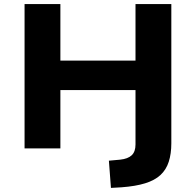

<svg xmlns="http://www.w3.org/2000/svg" viewBox="-20 -725 957 938"><path d="M522 193 512 60 567 55Q605 51 623.5 33.5Q642 16 642 -19V-285H275V0H100V-705H275V-429H642V-705H817V-25Q817 26 804.5 65Q792 104 764 130Q736 156 689 170.5Q642 185 574 190Z"/></svg>

Font: Nunito Sans 7pt SemiExpanded ExtraBold
Style: Regular
Weight: 800
Width: 6
Designer: Vernon Adams
Foundry: Vernon Adams
Version: Version 3.101;gftools[0.9.27]